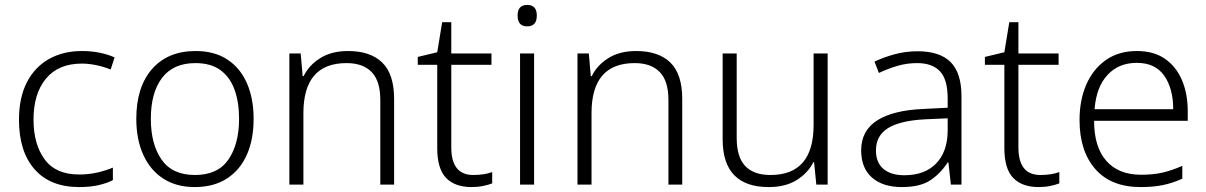

<svg xmlns="http://www.w3.org/2000/svg" viewBox="-20 -749 4895 779"><path d="M301 10Q184 10 120.5 -62Q57 -134 57 -263Q57 -353 89 -415Q121 -477 178.5 -509.5Q236 -542 313 -542Q351 -542 385 -535Q419 -528 445 -516L429 -467Q402 -478 371 -484.5Q340 -491 312 -491Q217 -491 166.5 -430Q116 -369 116 -264Q116 -164 161 -102.5Q206 -41 301 -41Q340 -41 375 -49Q410 -57 438 -69V-18Q412 -5 378.5 2.5Q345 10 301 10Z M1009 -267Q1009 -183 981.5 -121Q954 -59 900.5 -24.5Q847 10 770 10Q696 10 643 -24Q590 -58 561.5 -120.5Q533 -183 533 -267Q533 -396 597 -469Q661 -542 774 -542Q850 -542 902.5 -507.5Q955 -473 982 -411Q1009 -349 1009 -267ZM592 -267Q592 -164 635.5 -101.5Q679 -39 771 -39Q864 -39 907 -102Q950 -165 950 -267Q950 -333 932 -384Q914 -435 875 -464Q836 -493 773 -493Q683 -493 637.5 -433Q592 -373 592 -267Z M1392 -542Q1483 -542 1531 -495Q1579 -448 1579 -348V0H1523V-344Q1523 -420 1488 -456.5Q1453 -493 1386 -493Q1211 -493 1211 -290V0H1154V-532H1200L1208 -440H1212Q1233 -484 1279 -513Q1325 -542 1392 -542Z M1900 -39Q1922 -39 1942 -42Q1962 -45 1977 -51V-5Q1962 1 1940 5.5Q1918 10 1893 10Q1826 10 1790 -27Q1754 -64 1754 -148V-486H1675V-518L1754 -537L1774 -659H1811V-532H1974V-486H1811V-151Q1811 -39 1900 -39Z M2119 -729Q2158 -729 2158 -686Q2158 -642 2119 -642Q2080 -642 2080 -686Q2080 -729 2119 -729ZM2147 -532V0H2090V-532Z M2561 -542Q2652 -542 2700 -495Q2748 -448 2748 -348V0H2692V-344Q2692 -420 2657 -456.5Q2622 -493 2555 -493Q2380 -493 2380 -290V0H2323V-532H2369L2377 -440H2381Q2402 -484 2448 -513Q2494 -542 2561 -542Z M3338 -532V0H3292L3283 -91H3280Q3258 -47 3212.5 -18.5Q3167 10 3099 10Q2912 10 2912 -184V-532H2969V-189Q2969 -112 3003.5 -75.5Q3038 -39 3106 -39Q3281 -39 3281 -242V-532Z M3703 -541Q3793 -541 3837 -497Q3881 -453 3881 -358V0H3838L3828 -90H3825Q3796 -45 3754.5 -17.5Q3713 10 3639 10Q3562 10 3518 -28.5Q3474 -67 3474 -139Q3474 -219 3539 -260.5Q3604 -302 3728 -307L3825 -312V-349Q3825 -427 3793.5 -460Q3762 -493 3701 -493Q3660 -493 3622 -482Q3584 -471 3546 -453L3528 -499Q3566 -517 3610.5 -529Q3655 -541 3703 -541ZM3735 -265Q3633 -260 3583.5 -229.5Q3534 -199 3534 -139Q3534 -89 3564.5 -63.5Q3595 -38 3649 -38Q3732 -38 3778 -85.5Q3824 -133 3825 -217V-269Z M4201 -39Q4223 -39 4243 -42Q4263 -45 4278 -51V-5Q4263 1 4241 5.5Q4219 10 4194 10Q4127 10 4091 -27Q4055 -64 4055 -148V-486H3976V-518L4055 -537L4075 -659H4112V-532H4275V-486H4112V-151Q4112 -39 4201 -39Z M4593 -542Q4661 -542 4706.5 -510.5Q4752 -479 4775.5 -424Q4799 -369 4799 -298V-259H4419Q4419 -153 4468.5 -96.5Q4518 -40 4610 -40Q4659 -40 4696 -48.5Q4733 -57 4777 -76V-24Q4737 -6 4698 2Q4659 10 4608 10Q4488 10 4424 -63Q4360 -136 4360 -262Q4360 -343 4387.5 -406Q4415 -469 4467 -505.5Q4519 -542 4593 -542ZM4592 -494Q4519 -494 4473.5 -445Q4428 -396 4421 -306H4740Q4740 -390 4703.5 -442Q4667 -494 4592 -494Z"/></svg>

Font: RS Noto Sans Light
Style: Regular
Weight: 300
Designer: Monotype Design Team
Foundry: Monotype Imaging Inc.
Version: Version 3.10